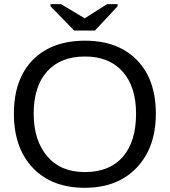

<svg xmlns="http://www.w3.org/2000/svg" viewBox="-20 -894 818 924"><path d="M730 -347.2Q730 -183.6 637.7 -86.9Q545.4 9.8 388.2 9.8Q229 9.8 137.9 -86.2Q46.9 -182.1 46.9 -347.2Q46.9 -511.7 137.2 -605Q229 -698.2 389.2 -698.2Q547.9 -698.2 638.9 -605Q730 -511.7 730 -347.2ZM634.8 -347.2Q634.8 -476.6 570.1 -549.3Q505.4 -622.1 389.2 -622.1Q271.5 -622.1 206.8 -550.3Q142.1 -478.5 142.1 -347.2Q142.1 -218.8 207 -142.1Q271.5 -65.9 388.2 -65.9Q507.3 -65.9 571 -139.2Q634.8 -212.4 634.8 -347.2ZM545.9 -863.8 437 -747.1H336.9L223.1 -863.8V-874H273.9L387.2 -806.2H388.2L495.1 -874H545.9Z"/></svg>

Font: Libra Sans Modern
Style: Regular
Weight: 400
Foundry: Stefan Peev, Context Ltd
Version: Version 1.000